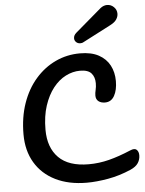

<svg xmlns="http://www.w3.org/2000/svg" viewBox="-70 -1205 953 1265"><g transform="rotate(-5 406.0 -572.5)"><path d="M453 5Q333 5 245.5 -38.5Q158 -82 111 -161.5Q64 -241 64 -348Q64 -461 96 -553Q128 -645 185.5 -711Q243 -777 318.5 -812.5Q394 -848 481 -848Q556 -848 604.5 -821.5Q653 -795 677 -749.5Q701 -704 701 -646Q701 -587 680 -549Q659 -511 618 -511Q591 -511 574.5 -524Q558 -537 558 -562Q558 -579 563 -599Q568 -619 568 -643Q568 -684 546 -709Q524 -734 471 -734Q423 -734 376.5 -710.5Q330 -687 293 -640Q256 -593 233.5 -524.5Q211 -456 211 -366Q211 -248 277 -181.5Q343 -115 476 -115Q544 -115 610.5 -132Q677 -149 755 -182Q785 -195 798.5 -182Q812 -169 812 -145Q812 -117 797 -94Q782 -71 746 -55Q670 -22 593.5 -8.5Q517 5 453 5ZM489 -914Q473 -914 462 -924.5Q451 -935 451 -950Q451 -970 470 -986L642 -1133Q653 -1142 664.5 -1146Q676 -1150 686 -1150Q712 -1150 731 -1131.5Q750 -1113 750 -1087Q750 -1068 738 -1049.5Q726 -1031 697 -1016L510 -919Q505 -916 499.5 -915Q494 -914 489 -914Z"/></g></svg>

Font: Pacifico
Style: Regular
Weight: 400
Designer: Vernon Adams
Foundry: Vernon Adams
Version: Version 3.010; ttfautohint (v1.8.4.7-5d5b)